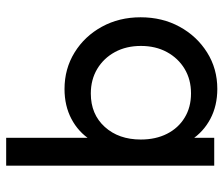

<svg xmlns="http://www.w3.org/2000/svg" viewBox="-71 -454 724 622"><g transform="rotate(90 291.0 -143.0)"><path d="M268.5 10Q202.8 10 150 -22.6Q97.2 -55.2 66.6 -111.1Q36 -167 36 -236.5Q36 -306.8 66.6 -362.8Q97.2 -418.8 149.9 -451.9Q202.5 -485 268 -485Q322.5 -485 365 -462.5Q407.5 -440 433.4 -400.2Q459.2 -360.5 462 -309V-166.2Q459 -114.8 433.5 -74.9Q408 -35 365.4 -12.5Q322.8 10 268.5 10ZM283 -75.2Q350.2 -75.2 391.1 -120.4Q432 -165.5 432 -237.2Q432 -285.5 413.4 -322.1Q394.8 -358.8 361.1 -379.2Q327.5 -399.8 282.5 -399.8Q237.5 -399.8 203 -379Q168.5 -358.2 148.6 -321.6Q128.8 -285 128.8 -237.5Q128.8 -190 148.6 -153.4Q168.5 -116.8 203.2 -96Q238 -75.2 283 -75.2ZM426.5 199V-119.2L443 -234.8L426.5 -350.2V-475H516.8V199Z"/></g></svg>

Font: Outfit Thin
Style: Regular
Weight: 100
Designer: Rodrigo Fuenzalida
Foundry: fragTYPE
Version: Version 1.100;gftools[0.9.27]